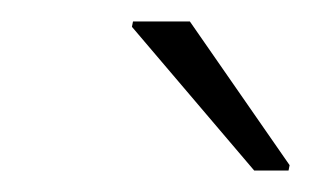

<svg xmlns="http://www.w3.org/2000/svg" viewBox="-20 -761 290 179"><path d="M217 -602 103 -736 104 -741H157L250 -607L249 -602Z"/></svg>

Font: Saira SemiExpanded ExtraLight
Style: Italic
Weight: 250
Width: 6
Italic angle: -12°
Designer: Hector Gatti with collaboration of the Omnibus-Type team
Foundry: Omnibus-Type
Version: Version 1.101